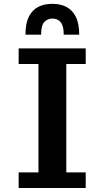

<svg xmlns="http://www.w3.org/2000/svg" viewBox="-20 -958 535 980"><path d="M75.2 1.5V-78.1H176.3V-631.3H75.2V-710.9H417.5V-631.3H318.4V-78.1H417.5V1.5ZM109.9 -781.2Q109.9 -837.9 127 -872.3Q144 -906.7 174.8 -922.6Q205.6 -938.5 247.1 -938.5Q288.6 -938.5 319.1 -922.6Q349.6 -906.7 366.9 -872.3Q384.3 -837.9 384.3 -781.2H305.2Q305.2 -813.5 297.4 -831.3Q289.6 -849.1 276.1 -856.2Q262.7 -863.3 247.1 -863.3Q223.6 -863.3 206.8 -846.4Q189.9 -829.6 189.9 -781.2Z"/></svg>

Font: Comme SemiBold
Style: Regular
Weight: 600
Version: Version 1.000;gftools[0.9.27]